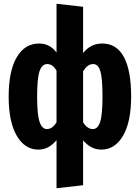

<svg xmlns="http://www.w3.org/2000/svg" viewBox="-20 -778 742 1019"><path d="M676 -265Q676 -131 633 -57.5Q590 16 518 16Q490 16 466.5 4Q443 -8 421 -33V205L280 221V-34Q259 -9 235.5 3.5Q212 16 183 16Q112 16 69 -57.5Q26 -131 26 -265Q26 -402 69 -474.5Q112 -547 187 -547Q245 -547 280 -499V-758L421 -742V-496Q460 -547 523 -547Q599 -547 637.5 -475.5Q676 -404 676 -265ZM280 -129V-403Q260 -438 231 -438Q203 -438 190 -400.5Q177 -363 177 -265Q177 -170 190 -131.5Q203 -93 229 -93Q258 -93 280 -129ZM524 -265Q524 -364 512.5 -401Q501 -438 475 -438Q459 -438 446.5 -429Q434 -420 421 -400V-129Q443 -93 473 -93Q499 -93 511.5 -131Q524 -169 524 -265Z"/></svg>

Font: Fira Sans Extra Condensed
Style: Bold
Weight: 700
Width: 1
Designer: Carrois Corporate & Edenspiekermann AG
Foundry: Carrois Corporate GbR & Edenspiekermann AG
Version: Version 4.203